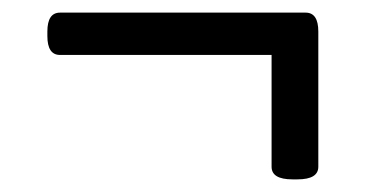

<svg xmlns="http://www.w3.org/2000/svg" viewBox="-20 -361 620 304"><path d="M443 -77Q410 -77 410 -97V-274H75Q55 -274 55 -304V-311Q55 -341 75 -341H464Q484 -341 484 -311V-97Q484 -77 451 -77Z"/></svg>

Font: Asap Semi Expanded
Style: Regular
Weight: 400
Width: 6
Designer: Pablo Cosgaya
Foundry: Omnibus-Type
Version: Version 3.001; ttfautohint (v1.8.4.7-5d5b)